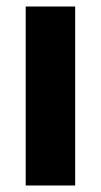

<svg xmlns="http://www.w3.org/2000/svg" viewBox="-20 -570 311 590"><path d="M211 0V-550H59V0Z"/></svg>

Font: Noto Sans Khmer UI Condensed ExtraBold
Style: Regular
Weight: 800
Width: 3
Designer: Danh Hong and the Monotype Design Team
Foundry: Monotype Imaging Inc.
Version: Version 2.002